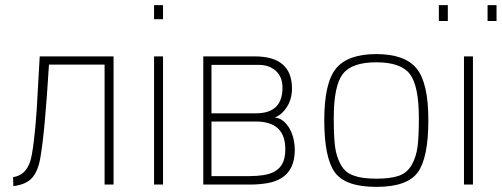

<svg xmlns="http://www.w3.org/2000/svg" viewBox="-20 -720 1957 749"><path d="M388 0V-468H171Q155 -203 137 -102Q128 -52 105 -26Q82 0 32 6L31 -29Q91 -38 104 -116Q120 -204 128 -378L135 -500H423V0Z M581 0V-500H616V0ZM581 -645V-700H616V-645Z M1093 -138Q1093 -104 1082.5 -83.5Q1072 -63 1053 -52Q1034 -41 1008.5 -37Q983 -33 954 -33H805V-246H978Q1093 -246 1093 -138ZM1082 -378Q1082 -278 979 -278H805V-467H989Q1030 -467 1056 -443.5Q1082 -420 1082 -378ZM954 0Q991 0 1023 -5.5Q1055 -11 1079 -26Q1103 -41 1116.5 -68Q1130 -95 1130 -137Q1130 -155 1125.5 -176Q1121 -197 1111.5 -215Q1102 -233 1087.5 -246Q1073 -259 1052 -262Q1064 -266 1074.5 -274.5Q1085 -283 1093 -294Q1120 -329 1119 -378Q1117 -500 974 -500H773V0Z M1291 -453Q1337 -509 1448 -509Q1559 -509 1605 -453Q1651 -397 1651 -251Q1651 -105 1610 -48Q1569 9 1448 9Q1327 9 1286 -48Q1245 -105 1245 -251Q1245 -397 1291 -453ZM1360 -35Q1392 -23 1448 -23Q1504 -23 1536.5 -34.5Q1569 -46 1586.5 -77.5Q1604 -109 1609 -148.5Q1614 -188 1614 -259Q1614 -385 1579 -431Q1544 -477 1448 -477Q1352 -477 1317 -431Q1282 -385 1282 -259Q1282 -188 1287 -148.5Q1292 -109 1309.5 -77.5Q1327 -46 1360 -35Z M1790 -500H1825V0H1790ZM1692 -638V-700H1727V-638ZM1882 -638V-700H1917V-638Z"/></svg>

Font: Titillium Web[RUS by Daymarius]
Style: Regular
Weight: 200
Designer: Cyrillization by Daymarius
Foundry: Cyrillization by Daymarius
Version: Version 1.002 September 11, 2018